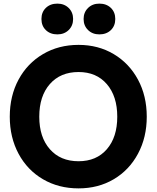

<svg xmlns="http://www.w3.org/2000/svg" viewBox="-20 -1027 865 1061"><path d="M34 -382Q34 -497 82.5 -587Q131 -677 217.5 -728Q304 -779 414 -779Q523 -779 608.5 -728Q694 -677 742.5 -587Q791 -497 791 -382Q791 -268 742.5 -177.5Q694 -87 608.5 -36.5Q523 14 414 14Q304 14 217.5 -36.5Q131 -87 82.5 -177.5Q34 -268 34 -382ZM414 -136Q513 -136 570.5 -202.5Q628 -269 628 -382Q628 -495 570.5 -562Q513 -629 414 -629Q314 -629 255.5 -562.5Q197 -496 197 -382Q197 -269 255.5 -202.5Q314 -136 414 -136ZM209 -922Q209 -960 233.5 -983.5Q258 -1007 297 -1007Q335 -1007 359.5 -983Q384 -959 384 -922Q384 -885 359.5 -861Q335 -837 297 -837Q258 -837 233.5 -860.5Q209 -884 209 -922ZM529 -1007Q568 -1007 592.5 -983.5Q617 -960 617 -922Q617 -884 592.5 -860.5Q568 -837 529 -837Q491 -837 466.5 -861Q442 -885 442 -922Q442 -959 466.5 -983Q491 -1007 529 -1007Z"/></svg>

Font: Application
Style: Bold
Weight: 700
Designer: Wei Huang
Foundry: Wei Huang
Version: Version 0.012